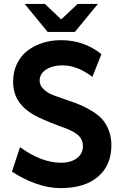

<svg xmlns="http://www.w3.org/2000/svg" viewBox="-20 -945 627 979"><path d="M479 -924.8 361.8 -782.2H223.1L106 -924.8H209L292 -846.2L376 -924.8ZM451.2 -553.2Q373.5 -611.8 298.8 -611.8Q249.5 -611.8 215.8 -590.8Q182.1 -569.8 182.1 -533.2Q182.1 -508.8 202.4 -490.2Q222.7 -471.7 243.4 -463.1Q264.2 -454.6 313 -438Q320.3 -435.5 324.2 -434.1Q366.2 -419.9 395.5 -407.2Q424.8 -394.5 455.6 -374.8Q486.3 -355 505.1 -332.5Q523.9 -310.1 535.9 -277.1Q547.9 -244.1 547.9 -204.1Q547.9 -102.5 480 -44.2Q412.1 14.2 289.1 14.2Q226.6 14.2 161.6 -9.3Q96.7 -32.7 41 -69.8L82 -194.8Q191.4 -115.2 291 -115.2Q341.8 -115.2 372.3 -138.4Q402.8 -161.6 402.8 -200.2Q402.8 -236.8 373.8 -259.5Q344.7 -282.2 284.2 -301.8Q189 -337.9 151.4 -359.9Q72.3 -405.8 53.7 -475.1Q46.9 -500 46.9 -528.8Q46.9 -579.6 66.9 -620.6Q86.9 -661.6 121.1 -687.3Q155.3 -712.9 198.7 -726.6Q242.2 -740.2 291 -740.2Q408.2 -740.2 497.1 -668.9Z"/></svg>

Font: Stilu SemiBold
Style: Regular
Weight: 600
Designer: Genilson Lima Santos
Foundry: Genilson Lima Santos
Version: Version 1.200;PS 001.200;hotconv 1.0.88;makeotf.lib2.5.64775